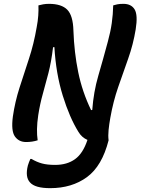

<svg xmlns="http://www.w3.org/2000/svg" viewBox="-20 -729 740 999"><path d="M176 1Q148 10 116 10Q78 10 57.5 -19Q37 -48 47 -123Q58 -199 81.5 -272.5Q105 -346 130.5 -423Q156 -500 171 -588Q177 -619 179 -647.5Q181 -676 180 -701Q190 -704 204.5 -706.5Q219 -709 235 -709Q300 -709 330 -678.5Q360 -648 362 -570Q366 -456 387 -353.5Q408 -251 454 -156L460 -157Q467 -251 491.5 -335Q516 -419 541 -512Q555 -563 561.5 -608.5Q568 -654 569 -701Q578 -704 590.5 -706.5Q603 -709 622 -709Q663 -709 680.5 -680Q698 -651 686 -576Q673 -497 647 -424Q621 -351 595 -276Q569 -201 554 -116Q548 -83 545 -53Q542 -23 545 1Q511 135 432.5 192.5Q354 250 241 250Q162 250 136 220Q110 192 125 132Q128 123 131 114.5Q134 106 138 98H144Q171 114 198.5 121.5Q226 129 267 129Q329 129 370.5 99Q412 69 435 -1Q405 -14 388 -43Q342 -117 306.5 -231.5Q271 -346 263 -484L256 -483Q247 -407 232 -349Q217 -291 202.5 -239.5Q188 -188 179 -130Q173 -90 172.5 -57.5Q172 -25 176 1Z"/></svg>

Font: Recursive Sn Csl St SmB
Style: Italic
Weight: 600
Italic angle: -15°
Version: Version 1.079;hotconv 1.0.112;makeotfexe 2.5.65598; ttfautoh